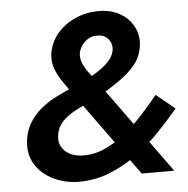

<svg xmlns="http://www.w3.org/2000/svg" viewBox="-52 -766 810 829"><g transform="rotate(-5 353.0 -351.5)"><path d="M259 -375 530 0H671L375 -408Q357 -432 340.5 -453.5Q324 -475 315 -497Q306 -519 309 -541Q313 -560 324 -575.5Q335 -591 352.5 -601Q370 -611 392 -610Q413 -610 427 -600Q441 -590 447.5 -574.5Q454 -559 451 -541Q447 -516 426.5 -494Q406 -472 377 -453.5Q348 -435 315 -419Q288 -406 255 -392Q222 -378 188 -360.5Q154 -343 125 -319Q96 -295 75.5 -262.5Q55 -230 49 -186Q42 -126 69 -82Q96 -38 146 -13.5Q196 11 255 12Q327 12 390 -13Q453 -38 508.5 -78.5Q564 -119 611.5 -168.5Q659 -218 700 -267L619 -333Q586 -292 547.5 -250Q509 -208 466 -173.5Q423 -139 376.5 -118.5Q330 -98 280 -100Q249 -101 226 -113.5Q203 -126 191.5 -147.5Q180 -169 185 -197Q190 -230 210.5 -252.5Q231 -275 261 -292Q291 -309 323 -322.5Q355 -336 382 -352Q429 -380 469.5 -408.5Q510 -437 537 -470.5Q564 -504 570 -550Q576 -594 556.5 -632Q537 -670 498 -692.5Q459 -715 405 -715Q350 -715 302 -693Q254 -671 223.5 -633.5Q193 -596 186 -548Q182 -514 193 -484Q204 -454 222.5 -427.5Q241 -401 259 -375Z"/></g></svg>

Font: Jost SemiBold
Style: Italic
Weight: 600
Italic angle: -5°
Version: Version 3.710